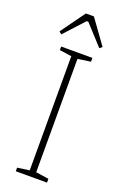

<svg xmlns="http://www.w3.org/2000/svg" viewBox="-150 -811 541 855"><g transform="rotate(20 121.0 -383.5)"><path d="M47 -17 104 -25V-566L47 -574V-591H195V-573L134 -564V-27L195 -18V0H47ZM17 -652 100 -767H138L221 -652L209 -642L123 -736H115L29 -642Z"/></g></svg>

Font: Grenze Thin
Style: Regular
Weight: 250
Designer: Renata Polastri
Foundry: Omnibus-Type
Version: Version 1.002; ttfautohint (v1.8)